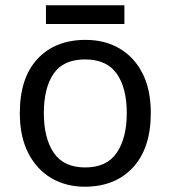

<svg xmlns="http://www.w3.org/2000/svg" viewBox="-20 -697 645 727"><path d="M551 -269Q551 -136 483.5 -63Q416 10 301 10Q230 10 174.5 -22.5Q119 -55 87 -117.5Q55 -180 55 -269Q55 -402 122 -474Q189 -546 304 -546Q377 -546 432.5 -513.5Q488 -481 519.5 -419.5Q551 -358 551 -269ZM146 -269Q146 -174 183.5 -118.5Q221 -63 303 -63Q384 -63 422 -118.5Q460 -174 460 -269Q460 -364 422 -418Q384 -472 302 -472Q220 -472 183 -418Q146 -364 146 -269ZM451 -677V-606H154V-677Z"/></svg>

Font: Noto Sans Wancho
Style: Regular
Weight: 400
Designer: Monotype Design Team
Foundry: Monotype Imaging Inc.
Version: Version 2.001; ttfautohint (v1.8.4.7-5d5b)